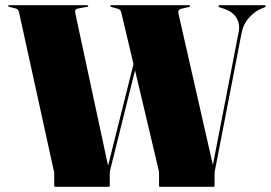

<svg xmlns="http://www.w3.org/2000/svg" viewBox="-20 -720 1044 740"><path d="M822 -696Q822 -700 827 -700H999Q1004 -700 1004 -696Q1004 -693.5 998 -691L988 -687Q963.5 -677.5 941 -653.2Q918.5 -629 911.5 -595L809 -66Q808.5 -64 807.8 -60.2Q807 -56.5 807 -51V-5Q807 0 803 0H597Q593 0 593 -5V-51Q593 -56.5 592.2 -60Q591.5 -63.5 590.5 -68.5L500.5 -449L405 -66Q404.5 -64 403.8 -60.2Q403 -56.5 403 -51V-5Q403 0 399 0H193Q189 0 189 -5V-51Q189 -56.5 188 -59.8Q187 -63 186 -68L53.5 -672Q51 -684.5 41.5 -687L14.5 -694Q11.5 -695 11.5 -697Q11.5 -700 14.5 -700H316.5Q320 -700 320 -697Q320 -694 317 -694L280 -687Q267 -684.5 270 -670L396.5 -81.5L494.5 -473L447.5 -671.5Q444.5 -683.5 435 -686L410 -693Q405 -694.5 405 -696.5Q405 -700 409 -700H709Q712.5 -700 712.5 -696.5Q712.5 -694 708 -693L677.5 -686Q664.5 -682.5 667.5 -669L800.5 -84L900 -597.5Q906 -628 890.5 -652.5Q875 -677 838 -688L828 -691Q822 -693 822 -696Z"/></svg>

Font: Fraunces 144pt Black
Style: Regular
Weight: 900
Version: Version 1.000;[0bf87f6ff]